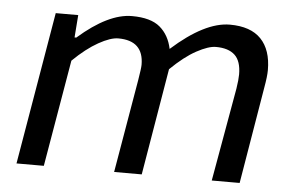

<svg xmlns="http://www.w3.org/2000/svg" viewBox="-44 -611 1031 672"><g transform="rotate(5 471.5 -274.5)"><path d="M127 -536H206L200 -457H206Q311 -549 394 -549Q460 -549 492.5 -521.5Q525 -494 535 -446Q650 -549 738 -549Q811 -549 847.5 -511Q884 -473 884 -402Q884 -380 877 -341L820 0H722L780 -328Q785 -360 785 -378Q785 -425 762.5 -446Q740 -467 696 -467Q670 -467 628.5 -444.5Q587 -422 539 -375L476 0H379L435 -328Q442 -370 442 -382Q442 -467 353 -467Q326 -467 284 -443.5Q242 -420 196 -375L132 0H36Z"/></g></svg>

Font: Nebula Sans Medium
Style: Regular
Weight: 500
Italic angle: -9°
Designer: Paul D. Hunt for Adobe (as Source Sans)
Foundry: Nebula Entertainment & Broadcasting LLC
Version: Version 1.010